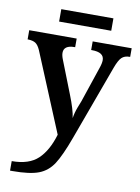

<svg xmlns="http://www.w3.org/2000/svg" viewBox="-99 -746 769 1052"><g transform="rotate(10 286.0 -220.0)"><path d="M32 187Q128 187 178 139.5Q228 92 255 1L73 -438Q61 -465 46.5 -474.5Q32 -484 5 -485H2V-536H266V-488H263Q203 -488 203 -446Q203 -430 212 -408L283 -227Q314 -149 320 -103Q324 -132 336.5 -165Q349 -198 351 -202L417 -398Q427 -426 427 -444Q427 -488 359 -488H355V-536H572V-488H569Q541 -488 525 -472.5Q509 -457 493 -413L341 2Q303 106 272 154Q241 202 191 221Q141 240 45 240H32ZM155 -680H445V-611H155Z"/></g></svg>

Font: Noto Serif SemiBold
Style: Regular
Weight: 600
Designer: Monotype Design Team
Foundry: Monotype Imaging Inc.
Version: Version 1.001